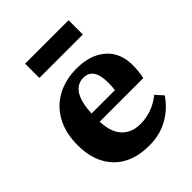

<svg xmlns="http://www.w3.org/2000/svg" viewBox="-209 -849 981 981"><g transform="rotate(-45 281.0 -358.5)"><path d="M295 14Q172 14 104.5 -56Q37 -126 37 -246Q37 -335 72 -398.5Q107 -462 169 -495Q231 -528 311 -528Q409 -528 467.5 -477.5Q526 -427 526 -336Q526 -295 517 -252H202Q204 -176 240.5 -136Q277 -96 341 -96Q426 -96 496 -152L532 -112Q494 -55 433.5 -20.5Q373 14 295 14ZM202 -311H371Q374 -335 374 -363Q374 -470 302 -470Q257 -470 231.5 -431Q206 -392 202 -311ZM142 -628V-731H456V-628Z"/></g></svg>

Font: Literata 36pt
Style: Bold
Weight: 700
Designer: Latin by Veronika Burian and Jose Scaglione. Greek by Irene Vlachou. Cyrillic by Vera Evstafieva.
Foundry: TypeTogether
Version: Version 3.002